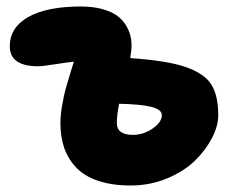

<svg xmlns="http://www.w3.org/2000/svg" viewBox="-20 -553 701 585"><path d="M377.9 12.2Q320.8 12.2 278.6 -2.2Q236.3 -16.6 211.7 -43Q187 -69.3 175.5 -102.8Q164.1 -136.2 164.1 -178.2Q164.1 -201.7 169.2 -231.2Q174.3 -260.7 179.4 -279.8Q184.6 -298.8 193.8 -328.9Q203.1 -358.9 205.1 -365.2Q187.5 -363.3 147.9 -357.2Q108.4 -351.1 96.2 -351.1Q9.8 -351.1 9.8 -412.1Q9.8 -469.2 66.2 -501.2Q122.6 -533.2 226.1 -533.2Q263.2 -533.2 291.5 -525.4Q319.8 -517.6 336.4 -505.4Q353 -493.2 363.3 -476.6Q373.5 -460 377.2 -444.6Q380.9 -429.2 380.9 -412.1Q380.9 -404.3 377 -376Q489.3 -368.2 544.9 -349.1Q603 -329.1 624 -295.4Q645 -261.7 645 -202.1Q645 -169.4 626 -132.6Q606.9 -95.7 573.7 -63.2Q540.5 -30.8 488.8 -9.3Q437 12.2 377.9 12.2ZM335.9 -178.2Q335.9 -142.1 384.8 -142.1Q417 -142.1 445.1 -161.4Q473.1 -180.7 473.1 -202.1Q473.1 -219.2 441.7 -227.3Q410.2 -235.4 342.8 -236.8Q335.9 -200.2 335.9 -178.2Z"/></svg>

Font: Shantell Sans Normal
Style: Regular
Weight: 800
Designer: Stephen Nixon, Anya Danilova, Shantell Martin
Foundry: Arrow Type
Version: Version 1.006;[559af2be0]